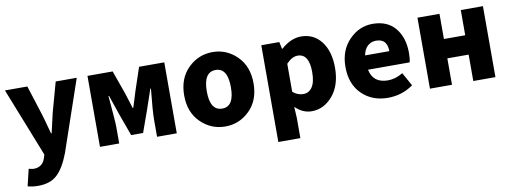

<svg xmlns="http://www.w3.org/2000/svg" viewBox="-63 -940 4046 1517"><g transform="rotate(-10 1960.0 -182.0)"><path d="M142.6 218.8Q96.7 218.8 58.6 208L90.8 73.2Q125 80.1 128.9 80.1Q202.1 80.1 223.6 11.7L232.4 -16.6L13.7 -569.3H193.4L268.6 -333Q282.2 -289.1 313.5 -171.9H318.4Q324.2 -199.2 355.5 -333L420.9 -569.3H589.8L394.5 1Q350.6 116.2 294.9 167.5Q239.3 218.8 142.6 218.8Z M675.8 0V-569.3H877.9L944.3 -382.8Q951.2 -360.4 964.4 -319.3Q977.5 -278.3 983.4 -257.8H988.3Q993.2 -274.4 1006.8 -315.9Q1020.5 -357.4 1027.3 -382.8L1089.8 -569.3H1292V0H1133.8V-131.8Q1133.8 -206.1 1152.3 -383.8H1147.5Q1138.7 -356.4 1118.7 -299.3Q1098.6 -242.2 1091.8 -220.7L1030.3 -48.8H934.6L872.1 -220.7Q864.3 -245.1 844.2 -302.2Q824.2 -359.4 816.4 -383.8H811.5Q830.1 -176.8 830.1 -131.8V0Z M1680.7 13.7Q1566.4 13.7 1483.9 -67.4Q1401.4 -148.4 1401.4 -284.2Q1401.4 -419.9 1483.9 -501.5Q1566.4 -583 1680.7 -583Q1793.9 -583 1876 -501.5Q1958 -419.9 1958 -284.2Q1958 -148.4 1876 -67.4Q1793.9 13.7 1680.7 13.7ZM1680.7 -129.9Q1776.4 -129.9 1776.4 -284.2Q1776.4 -439.5 1680.7 -439.5Q1583 -439.5 1583 -284.2Q1583 -129.9 1680.7 -129.9Z M2070.3 207V-569.3H2214.8L2226.6 -513.7H2231.4Q2309.6 -583 2390.6 -583Q2492.2 -583 2552.7 -504.4Q2613.3 -425.8 2613.3 -293.9Q2613.3 -153.3 2542.5 -69.8Q2471.7 13.7 2374 13.7Q2300.8 13.7 2242.2 -44.9L2247.1 43.9V207ZM2332 -131.8Q2376 -131.8 2402.8 -170.9Q2429.7 -210 2429.7 -291Q2429.7 -438.5 2337.9 -438.5Q2293 -438.5 2247.1 -389.6V-165Q2284.2 -131.8 2332 -131.8Z M2984.4 13.7Q2858.4 13.7 2776.9 -66.4Q2695.3 -146.5 2695.3 -284.2Q2695.3 -417 2775.9 -500Q2856.4 -583 2964.8 -583Q3083 -583 3146 -506.8Q3209 -430.7 3209 -307.6Q3209 -257.8 3201.2 -232.4H2867.2Q2889.6 -122.1 3008.8 -122.1Q3068.4 -122.1 3128.9 -158.2L3188.5 -50.8Q3098.6 13.7 2984.4 13.7ZM2864.3 -347.7H3058.6Q3058.6 -447.3 2968.8 -447.3Q2929.7 -447.3 2901.4 -421.9Q2873 -396.5 2864.3 -347.7Z M3323.2 0V-569.3H3500V-367.2H3670.9V-569.3H3848.6V0H3670.9V-211.9H3500V0Z"/></g></svg>

Font: Gen Shin Gothic Heavy
Style: Bold
Weight: 900
Designer: [Source Han Sans]
Ryoko NISHIZUKA  (kana & ideographs); Paul D. Hunt (Latin, Greek & Cyrillic); Wenlong ZHANG  (bopomofo
Version: Version 1.002.20150607